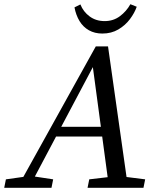

<svg xmlns="http://www.w3.org/2000/svg" viewBox="-67 -890 763 910"><path d="M-47 0 -39 -40 68 -55H86L185 -40L177 0ZM15 0 387 -670H445L540 0H450L370 -595H385L379 -583L70 0ZM177 -243 191 -289H475L463 -243ZM348 0 356 -40 484 -55H502L621 -40L613 0ZM418 -731Q382 -731 354.5 -746.5Q327 -762 310 -790Q293 -818 286 -855L314 -869Q328 -834 358 -812Q388 -790 429 -790Q470 -790 501 -813Q532 -836 551 -870L581 -858Q571 -829 549 -799.5Q527 -770 494 -750.5Q461 -731 418 -731Z"/></svg>

Font: Source Serif 4
Style: Italic
Weight: 400
Italic angle: -12°
Designer: Frank Grießhammer
Foundry: Adobe Systems Incorporated
Version: Version 4.004;hotconv 1.0.116;makeotfexe 2.5.65601